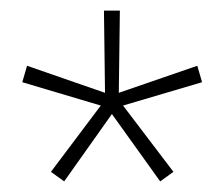

<svg xmlns="http://www.w3.org/2000/svg" viewBox="-20 -767 423 362"><path d="M191 -552 282 -425 307 -443 212 -568 361 -612 352 -643 204 -592 206 -747H176L178 -592L31 -643L22 -612L170 -568L76 -443L101 -425Z"/></svg>

Font: IBM Plex Thai Looped ExtraLight
Style: Regular
Weight: 200
Designer: Mike Abbink, Paul van der Laan, Pieter van Rosmalen, Ben Mitchell, Mark Frömberg
Foundry: Bold Monday
Version: Version 1.0